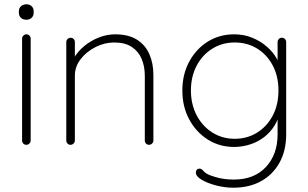

<svg xmlns="http://www.w3.org/2000/svg" viewBox="-20 -675 1437 895"><path d="M123 -20Q123 -12 117 -6Q111 0 103 0Q94 0 88.5 -6Q83 -12 83 -20V-495Q83 -503 89 -509Q95 -515 103 -515Q112 -515 117.5 -509Q123 -503 123 -495ZM103 -583Q87 -583 77.5 -592Q68 -601 68 -615V-623Q68 -637 78 -646Q88 -655 104 -655Q118 -655 127.5 -646Q137 -637 137 -623V-615Q137 -601 127.5 -592Q118 -583 103 -583Z M516 -515Q579 -515 618.5 -490Q658 -465 676.5 -422Q695 -379 695 -326V-20Q695 -12 689 -6Q683 0 675 0Q666 0 660.5 -6Q655 -12 655 -20V-322Q655 -365 640.5 -400Q626 -435 594.5 -456Q563 -477 512 -477Q468 -477 426 -456Q384 -435 356.5 -400Q329 -365 329 -322V-20Q329 -12 323 -6Q317 0 309 0Q300 0 294.5 -6Q289 -12 289 -20V-479Q289 -487 295 -493Q301 -499 309 -499Q318 -499 323.5 -493Q329 -487 329 -479V-381L304 -333Q304 -369 323 -402Q342 -435 373 -460.5Q404 -486 441.5 -500.5Q479 -515 516 -515Z M1072 -515Q1117 -515 1156 -499Q1195 -483 1224.5 -457Q1254 -431 1270.5 -401Q1287 -371 1287 -342L1274 -379V-479Q1274 -487 1279.5 -493Q1285 -499 1294 -499Q1303 -499 1308.5 -493Q1314 -487 1314 -479V-49Q1314 28 1282.5 84Q1251 140 1196 170Q1141 200 1068 200Q1028 200 987.5 189.5Q947 179 920 163Q893 147 893 129Q893 121 897.5 116Q902 111 910 111Q920 111 928.5 122Q937 133 959 142Q968 145 983.5 150Q999 155 1021 158.5Q1043 162 1070 162Q1165 162 1219.5 103.5Q1274 45 1274 -49V-148L1284 -147Q1272 -104 1249 -74Q1226 -44 1196.5 -25.5Q1167 -7 1134.5 1.5Q1102 10 1072 10Q1003 10 948.5 -24.5Q894 -59 862 -118.5Q830 -178 830 -253Q830 -328 862 -387.5Q894 -447 948.5 -481Q1003 -515 1072 -515ZM1074 -477Q1016 -477 969.5 -448Q923 -419 896.5 -368.5Q870 -318 870 -253Q870 -189 896.5 -138Q923 -87 969.5 -57.5Q1016 -28 1074 -28Q1132 -28 1178 -56.5Q1224 -85 1251 -135.5Q1278 -186 1278 -253Q1278 -320 1251 -370.5Q1224 -421 1178 -449Q1132 -477 1074 -477Z"/></svg>

Font: Quicksand Light Light
Style: Regular
Weight: 300
Version: Version 3.006